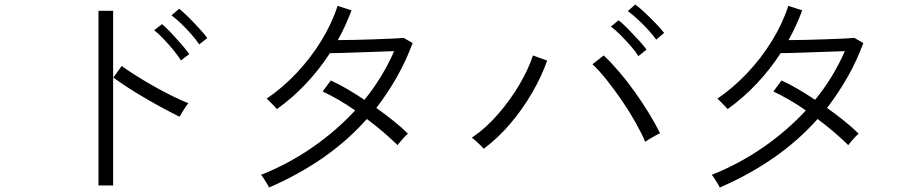

<svg xmlns="http://www.w3.org/2000/svg" viewBox="-20 -807 4040 852"><path d="M417 16V-759H482V16ZM777 -289Q748 -303 708 -324.5Q668 -346 625 -371Q582 -396 544.5 -420.5Q507 -445 483 -463L520 -514Q545 -496 582 -472.5Q619 -449 661.5 -425Q704 -401 744.5 -381Q785 -361 816 -349Q812 -345 803.5 -332.5Q795 -320 787.5 -307.5Q780 -295 777 -289ZM783 -539Q770 -560 749 -585.5Q728 -611 705.5 -634.5Q683 -658 664 -673L699 -700Q716 -686 739.5 -661Q763 -636 785.5 -610Q808 -584 820 -567ZM864 -610Q851 -630 829 -655Q807 -680 783.5 -702.5Q760 -725 741 -739L775 -768Q792 -755 816.5 -730.5Q841 -706 864.5 -680.5Q888 -655 900 -638Z M1174 25Q1171 18 1163.5 6Q1156 -6 1149 -17Q1142 -28 1138 -31Q1259 -79 1365.5 -152.5Q1472 -226 1556 -317Q1519 -343 1481.5 -364.5Q1444 -386 1412 -401L1448 -450Q1483 -434 1521.5 -411.5Q1560 -389 1597 -364Q1638 -414 1671 -468.5Q1704 -523 1729 -580Q1698 -579 1655.5 -577.5Q1613 -576 1570 -574.5Q1527 -573 1492.5 -572Q1458 -571 1444 -571Q1398 -500 1339 -437Q1280 -374 1209 -323Q1205 -328 1195.5 -337.5Q1186 -347 1177 -356.5Q1168 -366 1163 -369Q1235 -418 1297 -484Q1359 -550 1406 -626.5Q1453 -703 1478 -781L1540 -761Q1527 -727 1512 -694Q1497 -661 1479 -629Q1512 -629 1554 -630Q1596 -631 1638.5 -632.5Q1681 -634 1716.5 -635.5Q1752 -637 1771 -639L1811 -616Q1782 -537 1741 -465Q1700 -393 1650 -328Q1691 -299 1727.5 -269.5Q1764 -240 1790 -214Q1786 -211 1776 -200.5Q1766 -190 1757 -179Q1748 -168 1744 -163Q1718 -189 1682.5 -219.5Q1647 -250 1608 -279Q1522 -182 1412 -106Q1302 -30 1174 25Z M2127 -147Q2123 -152 2112.5 -162Q2102 -172 2091 -182Q2080 -192 2074 -196Q2137 -239 2191.5 -302Q2246 -365 2286 -433.5Q2326 -502 2345 -561L2408 -538Q2383 -467 2341.5 -395.5Q2300 -324 2246 -260Q2192 -196 2127 -147ZM2843 -178Q2827 -216 2800 -264Q2773 -312 2739.5 -361Q2706 -410 2672 -452.5Q2638 -495 2609 -522L2659 -561Q2691 -531 2726.5 -489.5Q2762 -448 2796 -400.5Q2830 -353 2859 -305.5Q2888 -258 2909 -216Q2904 -214 2890.5 -206.5Q2877 -199 2863.5 -191Q2850 -183 2843 -178ZM2892 -631Q2878 -651 2855.5 -675.5Q2833 -700 2809 -722Q2785 -744 2766 -758L2799 -787Q2817 -774 2842 -750.5Q2867 -727 2890.5 -702.5Q2914 -678 2927 -661ZM2813 -558Q2800 -579 2778 -604Q2756 -629 2733 -652Q2710 -675 2691 -689L2725 -717Q2742 -704 2766 -679.5Q2790 -655 2813.5 -629.5Q2837 -604 2849 -587Z M3174 25Q3171 18 3163.5 6Q3156 -6 3149 -17Q3142 -28 3138 -31Q3259 -79 3365.5 -152.5Q3472 -226 3556 -317Q3519 -343 3481.5 -364.5Q3444 -386 3412 -401L3448 -450Q3483 -434 3521.5 -411.5Q3560 -389 3597 -364Q3638 -414 3671 -468.5Q3704 -523 3729 -580Q3698 -579 3655.5 -577.5Q3613 -576 3570 -574.5Q3527 -573 3492.5 -572Q3458 -571 3444 -571Q3398 -500 3339 -437Q3280 -374 3209 -323Q3205 -328 3195.5 -337.5Q3186 -347 3177 -356.5Q3168 -366 3163 -369Q3235 -418 3297 -484Q3359 -550 3406 -626.5Q3453 -703 3478 -781L3540 -761Q3527 -727 3512 -694Q3497 -661 3479 -629Q3512 -629 3554 -630Q3596 -631 3638.5 -632.5Q3681 -634 3716.5 -635.5Q3752 -637 3771 -639L3811 -616Q3782 -537 3741 -465Q3700 -393 3650 -328Q3691 -299 3727.5 -269.5Q3764 -240 3790 -214Q3786 -211 3776 -200.5Q3766 -190 3757 -179Q3748 -168 3744 -163Q3718 -189 3682.5 -219.5Q3647 -250 3608 -279Q3522 -182 3412 -106Q3302 -30 3174 25Z"/></svg>

Font: Zen Kaku Gothic New
Style: Regular
Weight: 400
Designer: Yoshimichi Ohira
Foundry: Positype
Version: Version 1.001